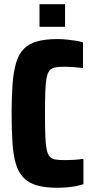

<svg xmlns="http://www.w3.org/2000/svg" viewBox="-20 -881 442 909"><path d="M252 8Q193 8 154 -3.5Q115 -15 91 -40Q67 -65 55 -105.5Q43 -146 39 -205Q35 -264 35 -344Q35 -424 39.5 -483Q44 -542 56 -583Q68 -624 92 -649Q116 -674 155.5 -685Q195 -696 252 -696Q275 -696 298 -693.5Q321 -691 341 -688Q361 -685 373 -680V-559Q353 -561 336.5 -562.5Q320 -564 307 -564.5Q294 -565 284 -565Q259 -565 242 -562Q225 -559 215 -547.5Q205 -536 200.5 -512Q196 -488 194.5 -447.5Q193 -407 193 -344Q193 -281 194.5 -240Q196 -199 200.5 -175.5Q205 -152 215 -140.5Q225 -129 241.5 -126Q258 -123 284 -123Q311 -123 333.5 -124.5Q356 -126 375 -129V-9Q361 -4 340 0Q319 4 296 6Q273 8 252 8ZM167 -754V-861H288V-754Z"/></svg>

Font: Saira Condensed ExtraBold
Style: Regular
Weight: 800
Width: 3
Designer: Hector Gatti with collaboration of the Omnibus-Type team
Foundry: Omnibus-Type
Version: Version 1.101